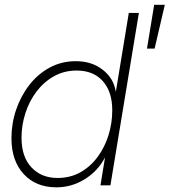

<svg xmlns="http://www.w3.org/2000/svg" viewBox="-20 -782 715 810"><path d="M217.8 8.3Q131.3 8.3 79.8 -47.9Q28.3 -104 28.3 -198.7Q28.3 -261.2 48.1 -319.3Q67.9 -377.4 104 -423.8Q140.1 -470.2 189.9 -497.1Q239.7 -523.9 300.3 -523.9Q367.2 -523.9 413.6 -487.5Q460 -451.2 468.3 -395.5H468.8L523.4 -727.5H565.9L445.8 0H403.8L422.9 -116.7H422.4Q393.1 -60.5 337.6 -26.1Q282.2 8.3 217.8 8.3ZM222.7 -31.2Q276.9 -31.2 319.6 -55.4Q362.3 -79.6 392.3 -120.6Q422.4 -161.6 438 -212.4Q453.6 -263.2 453.6 -316.9Q453.6 -395 413.8 -439.7Q374 -484.4 303.7 -484.4Q250.5 -484.4 207.8 -460.4Q165 -436.5 134.3 -396Q103.5 -355.5 87.2 -304.7Q70.8 -253.9 70.8 -200.7Q70.8 -120.1 112.8 -75.7Q154.8 -31.2 222.7 -31.2ZM600.1 -577.1 630.4 -761.7H675.3L632.3 -577.1Z"/></svg>

Font: Inter Display ExtraLight
Style: Italic
Weight: 200
Italic angle: -9.39999°
Designer: Rasmus Andersson
Foundry: rsms
Version: Version 4.000;git-a52131595